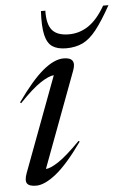

<svg xmlns="http://www.w3.org/2000/svg" viewBox="-53 -772 550 821"><g transform="rotate(-5 222.0 -361.0)"><path d="M32.5 -46 185 -454Q163.5 -452.5 127.8 -429.2Q92 -406 35.5 -347L31 -350.5Q95.5 -441.5 144.2 -481.8Q193 -522 233 -522Q290.5 -522 269 -466L116.5 -57.5Q135.5 -58 170.8 -81Q206 -104 266 -165L270.5 -161.5Q206 -70.5 156 -30.2Q106 10 69 10Q39.5 10 30.5 -2.8Q21.5 -15.5 32.5 -46ZM265 -622.5Q311 -622.5 349.5 -648.5Q388 -674.5 421 -732H444Q407.5 -666.5 378.5 -629.8Q349.5 -593 319 -578.5Q288.5 -564 248.5 -564Q211.5 -564 189.5 -578.5Q167.5 -593 159 -629.5Q150.5 -666 154 -732H173Q171.5 -674 193.2 -648.2Q215 -622.5 265 -622.5Z"/></g></svg>

Font: Newsreader 72pt
Style: Italic
Weight: 400
Italic angle: -17°
Designer: Hugues Gentile
Foundry: Production Type
Version: Version 1.003; ttfautohint (v1.8.3)